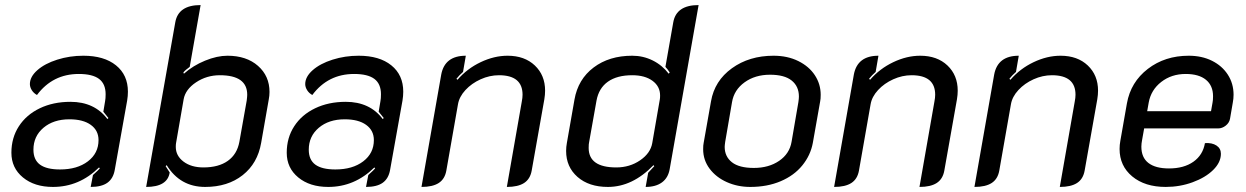

<svg xmlns="http://www.w3.org/2000/svg" viewBox="-20 -729 4920 758"><path d="M25 -126Q25 -185 54.5 -230.5Q84 -276 137 -301.5Q190 -327 258 -327Q353 -327 404 -259L408 -263Q405 -267 388 -288L395 -330Q397 -340 397 -357Q397 -398 371 -417.5Q345 -437 291 -437Q188 -437 126 -354Q113 -361 105.5 -373Q98 -385 98 -397Q98 -426 127.5 -452Q157 -478 206 -493.5Q255 -509 309 -509Q391 -509 438 -471Q485 -433 485 -367Q485 -350 482 -332L433 -58Q427 -24 404 -7.5Q381 9 338 9L347 -38Q370 -59 374 -64L371 -68Q293 9 189 9Q116 9 70.5 -28.5Q25 -66 25 -126ZM369 -176Q369 -214 338.5 -236Q308 -258 254 -258Q191 -258 151.5 -224.5Q112 -191 112 -138Q112 -98 138 -79Q164 -60 217 -60Q285 -60 327 -92Q369 -124 369 -176Z M672 -641Q684 -709 772 -709L729 -465Q712 -453 704 -443L706 -438Q742 -470 789.5 -489.5Q837 -509 878 -509Q953 -509 998.5 -469Q1044 -429 1044 -366Q1044 -351 1041 -336L1011 -165Q997 -84 938 -37.5Q879 9 790 9Q691 9 638 -77L634 -73L650 -48Q641 9 557 9ZM925 -169 954 -332Q956 -348 956 -355Q956 -432 848 -432Q796 -432 754 -404Q712 -376 705 -337L675 -164Q674 -159 674 -149Q674 -114 704.5 -91Q735 -68 783 -68Q843 -68 879.5 -94Q916 -120 925 -169Z M1112 -126Q1112 -185 1141.5 -230.5Q1171 -276 1224 -301.5Q1277 -327 1345 -327Q1440 -327 1491 -259L1495 -263Q1492 -267 1475 -288L1482 -330Q1484 -340 1484 -357Q1484 -398 1458 -417.5Q1432 -437 1378 -437Q1275 -437 1213 -354Q1200 -361 1192.5 -373Q1185 -385 1185 -397Q1185 -426 1214.5 -452Q1244 -478 1293 -493.5Q1342 -509 1396 -509Q1478 -509 1525 -471Q1572 -433 1572 -367Q1572 -350 1569 -332L1520 -58Q1514 -24 1491 -7.5Q1468 9 1425 9L1434 -38Q1457 -59 1461 -64L1458 -68Q1380 9 1276 9Q1203 9 1157.5 -28.5Q1112 -66 1112 -126ZM1456 -176Q1456 -214 1425.5 -236Q1395 -258 1341 -258Q1278 -258 1238.5 -224.5Q1199 -191 1199 -138Q1199 -98 1225 -79Q1251 -60 1304 -60Q1372 -60 1414 -92Q1456 -124 1456 -176Z M1722 -435Q1736 -509 1819 -509L1808 -445Q1794 -433 1782 -418L1786 -414Q1824 -458 1877.5 -483.5Q1931 -509 1984 -509Q2051 -509 2091.5 -470.5Q2132 -432 2132 -371Q2132 -355 2129 -337L2079 -55Q2073 -22 2049 -6.5Q2025 9 1981 9L2040 -328Q2043 -343 2043 -355Q2043 -432 1950 -432Q1913 -432 1877.5 -416Q1842 -400 1817.5 -373.5Q1793 -347 1788 -317L1742 -55Q1736 -22 1712 -6.5Q1688 9 1644 9Z M2215 -133Q2215 -149 2218 -165L2248 -336Q2262 -416 2323.5 -462.5Q2385 -509 2476 -509Q2519 -509 2556.5 -490.5Q2594 -472 2620 -438L2624 -443Q2614 -458 2607 -465L2638 -641Q2650 -709 2738 -709L2624 -62Q2618 -27 2593.5 -9Q2569 9 2529 9L2539 -47L2563 -73L2560 -77Q2477 9 2380 9Q2305 9 2260 -30.5Q2215 -70 2215 -133ZM2555 -164 2585 -337Q2586 -342 2586 -352Q2586 -388 2556 -410Q2526 -432 2476 -432Q2416 -432 2380 -406.5Q2344 -381 2335 -332L2306 -169Q2304 -161 2304 -145Q2304 -68 2413 -68Q2466 -68 2507 -96Q2548 -124 2555 -164Z M2756 -140Q2756 -156 2758 -165L2787 -329Q2801 -410 2869.5 -459.5Q2938 -509 3034 -509Q3089 -509 3131.5 -488Q3174 -467 3197 -432Q3220 -397 3220 -355Q3220 -338 3218 -329L3189 -165Q3180 -116 3147.5 -76Q3115 -36 3062 -13.5Q3009 9 2942 9Q2892 9 2849.5 -10Q2807 -29 2781.5 -63Q2756 -97 2756 -140ZM3105 -169 3132 -326Q3134 -340 3134 -348Q3134 -388 3105.5 -411Q3077 -434 3020 -434Q2961 -434 2919.5 -404Q2878 -374 2870 -326L2843 -169Q2841 -155 2841 -149Q2841 -111 2869.5 -88.5Q2898 -66 2956 -66Q3015 -66 3056 -94Q3097 -122 3105 -169Z M3351 -435Q3365 -509 3448 -509L3437 -445Q3423 -433 3411 -418L3415 -414Q3453 -458 3506.5 -483.5Q3560 -509 3613 -509Q3680 -509 3720.5 -470.5Q3761 -432 3761 -371Q3761 -355 3758 -337L3708 -55Q3702 -22 3678 -6.5Q3654 9 3610 9L3669 -328Q3672 -343 3672 -355Q3672 -432 3579 -432Q3542 -432 3506.5 -416Q3471 -400 3446.5 -373.5Q3422 -347 3417 -317L3371 -55Q3365 -22 3341 -6.5Q3317 9 3273 9Z M3905 -435Q3919 -509 4002 -509L3991 -445Q3977 -433 3965 -418L3969 -414Q4007 -458 4060.5 -483.5Q4114 -509 4167 -509Q4234 -509 4274.5 -470.5Q4315 -432 4315 -371Q4315 -355 4312 -337L4262 -55Q4256 -22 4232 -6.5Q4208 9 4164 9L4223 -328Q4226 -343 4226 -355Q4226 -432 4133 -432Q4096 -432 4060.5 -416Q4025 -400 4000.5 -373.5Q3976 -347 3971 -317L3925 -55Q3919 -22 3895 -6.5Q3871 9 3827 9Z M4400 -141Q4400 -157 4403 -173L4429 -321Q4444 -405 4511.5 -457Q4579 -509 4673 -509Q4725 -509 4765 -489Q4805 -469 4827.5 -434Q4850 -399 4850 -355Q4850 -339 4847 -324L4836 -260Q4833 -244 4819 -233Q4805 -222 4789 -222H4497L4489 -177Q4486 -162 4486 -150Q4486 -107 4514 -85.5Q4542 -64 4595 -64Q4654 -64 4691.5 -90.5Q4729 -117 4737 -164Q4765 -166 4782.5 -154.5Q4800 -143 4800 -122Q4800 -88 4769.5 -58Q4739 -28 4688.5 -9.5Q4638 9 4582 9Q4500 9 4450 -32.5Q4400 -74 4400 -141ZM4761 -290 4767 -324Q4769 -333 4769 -349Q4769 -391 4741 -414Q4713 -437 4661 -437Q4605 -437 4564.5 -405.5Q4524 -374 4515 -324L4509 -290Z"/></svg>

Font: K2D
Style: Italic
Weight: 400
Italic angle: -10°
Designer: Katatrad Aksorn Co.,Ltd.
Foundry: Cadson Demak Co.,Ltd.
Version: Version 1.000; ttfautohint (v1.6)